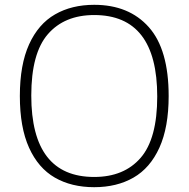

<svg xmlns="http://www.w3.org/2000/svg" viewBox="-20 -769 784 798"><path d="M62.5 -370Q62.5 -500 101 -584.8Q139.5 -669.5 208.8 -709.2Q278 -749 371.5 -749Q516 -749 598.5 -656.2Q681 -563.5 681 -370Q681 -240 642.5 -155.2Q604 -70.5 534.8 -30.8Q465.5 9 371.5 9Q277 9 208 -30.8Q139 -70.5 100.8 -155Q62.5 -239.5 62.5 -370ZM633.5 -368Q633.5 -706.5 371.5 -706.5Q248 -706.5 179 -627Q110 -547.5 110 -372Q110 -33.5 371.5 -33.5Q495.5 -33.5 564.5 -113Q633.5 -192.5 633.5 -368Z"/></svg>

Font: Encode Sans Semi Expanded ExLight
Style: Regular
Weight: 275
Width: 6
Designer: Multiple Designers
Foundry: Impallari Type
Version: Version 2.000